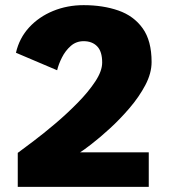

<svg xmlns="http://www.w3.org/2000/svg" viewBox="-20 -726 690 746"><path d="M49 0V-132Q70 -147.5 109.5 -177.2Q149 -207 194.8 -245.8Q240.5 -284.5 282 -326.8Q323.5 -369 350.2 -409.5Q377 -450 377 -483Q377 -526 357.5 -546Q338 -566 305 -566Q276 -566 255 -547.5Q234 -529 220.8 -502.8Q207.5 -476.5 202 -453L42 -521Q55 -578 93.2 -619.5Q131.5 -661 186.5 -683.5Q241.5 -706 305 -706Q380 -706 439.8 -685.2Q499.5 -664.5 534.2 -616.2Q569 -568 569 -485Q569 -441.5 544.8 -395.5Q520.5 -349.5 483.2 -306Q446 -262.5 406.2 -226.2Q366.5 -190 335 -165.8Q303.5 -141.5 291 -134H558V0Z"/></svg>

Font: Trispace ExtraBold
Style: Regular
Weight: 800
Designer: Tyler Finck
Foundry: Etcetera Type Company
Version: Version 1.210; ttfautohint (v1.8.3)